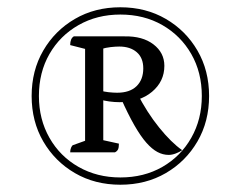

<svg xmlns="http://www.w3.org/2000/svg" viewBox="-20 -750 659 528"><path d="M311 -242Q241 -242 186 -274Q131 -306 99 -361Q67 -416 67 -486Q67 -556 99 -611Q131 -666 186 -698Q241 -730 311 -730Q381 -730 436 -698Q491 -666 523 -611Q555 -556 555 -486Q555 -416 523 -361Q491 -306 436 -274Q381 -242 311 -242ZM311 -262Q376 -262 426.5 -291Q477 -320 506 -371Q535 -422 535 -486Q535 -551 506 -601.5Q477 -652 426.5 -681Q376 -710 311 -710Q247 -710 196 -681Q145 -652 116 -601.5Q87 -551 87 -486Q87 -422 116 -371Q145 -320 196 -291Q247 -262 311 -262ZM173 -331Q173 -338 175.5 -344Q178 -350 181 -351L220 -365L214 -356V-621L220 -614L173 -626Q173 -644 183 -650H322Q372 -651 402 -628Q432 -605 432 -569Q432 -526 398 -497.5Q364 -469 309 -469Q295 -469 280.5 -471Q266 -473 257 -476L264 -478V-357L257 -366L307 -355Q307 -344 304.5 -339Q302 -334 296 -331ZM264 -493 258 -501Q264 -498 278 -496.5Q292 -495 302 -495Q337 -495 355.5 -513Q374 -531 374 -562Q374 -591 356 -606.5Q338 -622 308 -622Q298 -622 284.5 -620.5Q271 -619 258 -615L264 -622ZM444 -324Q428 -324 413 -332Q398 -340 382.5 -357.5Q367 -375 349.5 -405.5Q332 -436 312 -481L357 -494Q384 -441 417.5 -399.5Q451 -358 481 -337Q474 -332 463.5 -328Q453 -324 444 -324Z"/></svg>

Font: Petrona
Style: Regular
Weight: 400
Designer: Ringo R. Seeber
Foundry: Ringo R. Seeber
Version: Version 2.001; ttfautohint (v1.8.3)